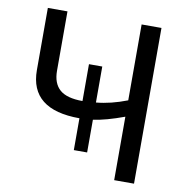

<svg xmlns="http://www.w3.org/2000/svg" viewBox="-80 -791 838 867"><g transform="rotate(10 339.0 -357.0)"><path d="M591 -714V0H500V-291Q416 -260 358 -252V-102H297V-248Q70 -248 70 -429V-714H160V-442Q160 -384 192.5 -355.5Q225 -327 297 -327V-496H358V-331Q425 -337 500 -366V-714Z"/></g></svg>

Font: Advent Sans Logo
Style: Regular
Weight: 400
Designer: Types & Symbols
Foundry: Types & Symbols
Version: Version 1.002